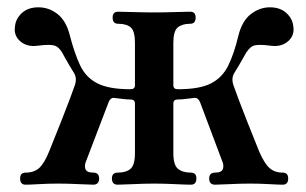

<svg xmlns="http://www.w3.org/2000/svg" viewBox="-20 -505 838 525"><path d="M50 0Q35 0 35 -17Q35 -33 50 -33Q73 -33 87 -45.5Q101 -58 114 -90Q117 -98 127 -122.5Q137 -147 149 -177.5Q161 -208 171 -234.5Q181 -261 185 -273Q191 -292 182 -306Q177 -314 169.5 -326.5Q162 -339 155 -352Q145 -373 132.5 -379Q120 -385 83 -380Q54 -376 35.5 -392Q17 -408 21 -433Q23 -454 40 -469.5Q57 -485 85 -485Q114 -485 137.5 -466.5Q161 -448 171 -408Q184 -358 199.5 -325.5Q215 -293 246.5 -277Q278 -261 337 -261Q349 -261 349 -272V-388Q349 -420 337.5 -430Q326 -440 303 -440Q288 -440 288 -457Q288 -473 303 -473Q314 -473 345 -472Q376 -471 402 -471Q428 -471 457.5 -472Q487 -473 500 -473Q515 -473 515 -457Q515 -440 500 -440Q478 -440 466 -430Q454 -420 454 -388V-272Q454 -261 466 -261Q526 -261 557 -277Q588 -293 604 -325.5Q620 -358 632 -408Q642 -448 666 -466.5Q690 -485 718 -485Q746 -485 763 -469.5Q780 -454 782 -433Q786 -408 767.5 -392Q749 -376 720 -380Q683 -385 671 -379Q659 -373 648 -352Q641 -339 633.5 -326.5Q626 -314 621 -306Q612 -292 618 -273Q622 -261 632 -234.5Q642 -208 654 -177.5Q666 -147 676 -122.5Q686 -98 689 -90Q703 -58 717 -45.5Q731 -33 753 -33Q768 -33 768 -17Q768 0 753 0Q742 0 716 -1.5Q690 -3 664 -3Q638 -3 608.5 -1.5Q579 0 568 0Q552 0 552 -17Q552 -33 568 -33Q586 -33 589.5 -43Q593 -53 587 -66L528 -223Q522 -240 509 -237Q497 -236 487.5 -234.5Q478 -233 466 -233Q454 -233 454 -222V-86Q454 -54 466.5 -43.5Q479 -33 502 -33Q517 -33 517 -17Q517 0 502 0Q489 0 458.5 -1.5Q428 -3 402 -3Q376 -3 344.5 -1.5Q313 0 302 0Q286 0 286 -17Q286 -33 302 -33Q325 -33 337 -43.5Q349 -54 349 -86V-222Q349 -233 337 -233Q325 -233 315.5 -234.5Q306 -236 294 -237Q282 -240 276 -223L216 -66Q210 -53 213.5 -43Q217 -33 235 -33Q251 -33 251 -17Q251 0 235 0Q225 0 195 -1.5Q165 -3 139 -3Q113 -3 87 -1.5Q61 0 50 0Z"/></svg>

Font: Zen Antique Soft
Style: Regular
Weight: 400
Designer: Yoshimichi Ohira
Foundry: Positype
Version: Version 1.001